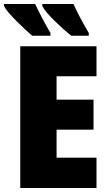

<svg xmlns="http://www.w3.org/2000/svg" viewBox="-35 -947 551 967"><path d="M-15 -927V-917Q-2 -891 46.5 -842.5Q95 -794 127 -767H219V-781Q195 -822 174.5 -861.5Q154 -901 142 -927ZM178 -927V-917Q192 -889 238.5 -843.5Q285 -798 324 -767H412V-781Q361 -868 335 -927ZM451 -153H250V-294H436V-445H250V-563H451V-714H67V0H451Z"/></svg>

Font: Noto Sans UI SemiCondensed Black
Style: Regular
Weight: 900
Width: 4
Designer: Monotype Design Team
Foundry: Monotype Imaging Inc.
Version: 1.001